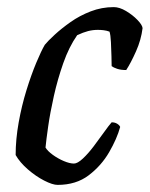

<svg xmlns="http://www.w3.org/2000/svg" viewBox="-20 -520 421 540"><path d="M142 0Q128 0 104.5 -12Q81 -24 58.5 -43.5Q36 -63 24 -84Q24 -128 32.5 -175.5Q41 -223 54.5 -266.5Q68 -310 82 -343.5Q96 -377 106 -394Q115 -405 134 -422.5Q153 -440 178.5 -458Q204 -476 235 -488Q266 -500 300 -500Q316 -500 334.5 -489Q353 -478 366.5 -464Q380 -450 381 -441Q377 -408 362.5 -375.5Q348 -343 335 -323Q320 -323 309.5 -326.5Q299 -330 294 -334Q294 -342 293.5 -361.5Q293 -381 292 -401.5Q291 -422 288 -431Q280 -434 271.5 -435Q263 -436 255 -436Q241 -436 227.5 -432.5Q214 -429 197 -421Q174 -388 158 -342.5Q142 -297 131.5 -250Q121 -203 115.5 -164.5Q110 -126 108 -105Q114 -95 128.5 -84.5Q143 -74 159.5 -67Q176 -60 188 -60Q198 -60 213 -74Q228 -88 243.5 -108.5Q259 -129 272.5 -148Q286 -167 294 -176Q303 -176 309.5 -172Q316 -168 318 -163Q309 -130 287 -92Q265 -54 229.5 -27Q194 0 142 0Z"/></svg>

Font: Texturina 72pt 72pt Medium
Style: Italic
Weight: 500
Italic angle: -11°
Designer: Guillermo Torres Carreño
Foundry: Omnibus-Type
Version: Version 1.002; ttfautohint (v1.8.3)